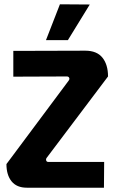

<svg xmlns="http://www.w3.org/2000/svg" viewBox="-20 -873 526 894"><path d="M194 -686 259 -853 398 -852 296 -686ZM465 -119 464 1H105Q58 1 34 -28.5Q10 -58 10 -109L300 -498Q305 -505 302 -511Q299 -517 291 -517L42 -516V-636L377 -637Q431 -637 457 -604.5Q483 -572 483 -517L198 -139Q193 -133 195 -126Q197 -119 205 -119Z"/></svg>

Font: Gemunu Libre ExtraBold
Style: Regular
Weight: 800
Designer: Puspanada Ekanayake, Sola Matas, Pathum Egodawatta, Kosala Senevirathne
Foundry: mooniak
Version: Version 1.100